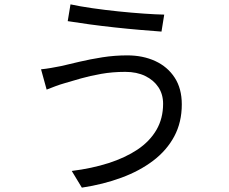

<svg xmlns="http://www.w3.org/2000/svg" viewBox="-20 -803 1040 871"><path d="M719.9 -332.5Q719.9 -375.2 698.6 -407.4Q677.3 -439.6 638.8 -458.3Q600.3 -477 548.6 -477Q490.8 -477 439.7 -468Q388.7 -459 347.3 -447.2Q305.8 -435.4 276.1 -426.5Q252.7 -419.9 231.2 -411.8Q209.8 -403.6 191.6 -396.5L166.2 -488.6Q187.4 -490.6 211.6 -494.8Q235.8 -499.1 258.3 -503.5Q293.9 -511.9 341.3 -523.1Q388.7 -534.3 444.4 -543.1Q500 -551.8 557.2 -551.8Q628.4 -551.8 684.4 -526Q740.4 -500.1 772.5 -450.7Q804.7 -401.2 804.7 -329.6Q804.7 -248.4 770.7 -184.7Q736.7 -121 675.2 -74.3Q613.7 -27.5 531 3Q448.3 33.6 351.3 48.2L305.5 -27.5Q396.5 -38.8 472.4 -63.1Q548.3 -87.5 603.9 -124.6Q659.4 -161.8 689.7 -213.8Q719.9 -265.7 719.9 -332.5ZM299.8 -783.2Q341.1 -774.2 398.6 -765.9Q456 -757.6 517.3 -751.3Q578.6 -745 633.4 -741.2Q688.3 -737.4 725 -736.7L712.6 -659.7Q671.2 -662.7 615.7 -667.4Q560.2 -672.1 500.5 -678.6Q440.8 -685.1 385.4 -692.6Q330 -700.1 287.2 -707.1Z"/></svg>

Font: Shanggu Sans SC VF
Style: Regular
Weight: 250
Designer: GuiWonder
Version: Version 1.021